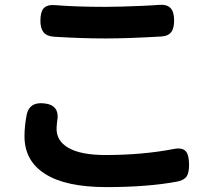

<svg xmlns="http://www.w3.org/2000/svg" viewBox="-20 -733 864 784"><path d="M415 31Q248 31 164 -23Q80 -76 80 -177Q80 -218 89 -265Q100 -317 159 -311Q227 -305 213 -235V-234Q211 -216 211 -207Q211 -158 258 -130Q309 -100 410 -100Q560 -100 686 -124Q723 -132 738 -116Q752 -101 752 -60Q752 -29 743 -14Q733 2 706 8Q585 31 415 31ZM411 -576Q313 -576 201 -583Q171 -585 158 -601Q145 -617 145 -648Q145 -684 158 -699Q173 -715 206 -712Q290 -705 410 -705Q462 -705 558 -709Q604 -711 627 -713Q661 -716 676 -700.5Q691 -685 691 -650Q691 -618 680 -603Q668 -586 639 -584Q503 -576 411 -576Z"/></svg>

Font: GenSenRounded JP B
Style: Regular
Weight: 700
Version: Version 1.501;PS 1;hotconv 16.6.51;makeotf.lib2.5.65220